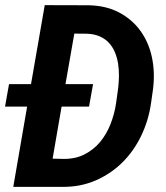

<svg xmlns="http://www.w3.org/2000/svg" viewBox="-29 -731 651 751"><path d="M22.9 0 77.1 -314H-9.3L6.3 -401.9H92.3L146 -710.9L317.9 -710.4Q386.7 -709 437.5 -681.9Q488.3 -654.8 520.5 -610.1Q552.7 -565.4 565.2 -507.1Q577.6 -448.7 569.8 -384.3L561.5 -325.7Q551.8 -258.8 522.9 -199.2Q494.1 -139.6 449.5 -95.5Q404.8 -51.3 345.5 -25.4Q286.1 0.5 215.3 0ZM319.3 -314H211.9L176.8 -110.4L221.2 -109.4Q267.6 -109.4 302.7 -127.7Q337.9 -146 362.8 -176Q387.7 -206.1 403.1 -245.1Q418.5 -284.2 424.8 -325.7L433.1 -385.7Q436 -409.2 436.3 -433.8Q436.5 -458.5 432.9 -481.9Q429.2 -505.4 420.7 -526.1Q412.1 -546.9 397.7 -562.7Q383.3 -578.6 362.3 -588.1Q341.3 -597.7 312.5 -599.1L261.7 -599.6L227.1 -401.9H335Z"/></svg>

Font: Roboto Mono
Style: Bold Italic
Weight: 700
Designer: Google
Version: Version 2.000985; 2015; ttfautohint (v1.3)